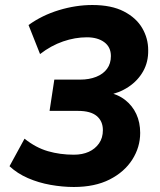

<svg xmlns="http://www.w3.org/2000/svg" viewBox="-20 -736 640 767"><path d="M275 11Q230 11 182 2.5Q134 -6 91.5 -24.5Q49 -43 18 -72L78 -182Q123 -146 171.5 -132Q220 -118 275 -118Q309 -118 334.5 -129.5Q360 -141 375.5 -163Q391 -185 391 -216Q391 -252 366.5 -272.5Q342 -293 292 -293H178L197 -418H301Q336 -418 364 -429Q392 -440 407.5 -461Q423 -482 423 -512Q423 -548 396.5 -567.5Q370 -587 327 -587Q280 -587 232 -570.5Q184 -554 140 -520L94 -636Q148 -675 215.5 -695.5Q283 -716 349 -716Q425 -716 474.5 -690.5Q524 -665 548 -624Q572 -583 572 -536Q573 -489 552 -451.5Q531 -414 493.5 -389Q456 -364 407 -355V-368Q450 -360 479.5 -337Q509 -314 524.5 -280.5Q540 -247 540 -205Q540 -148 508.5 -98.5Q477 -49 418 -19Q359 11 275 11Z"/></svg>

Font: Nunito Sans 12pt ExtraBold
Style: Italic
Weight: 800
Italic angle: -9°
Designer: Vernon Adams
Foundry: Vernon Adams
Version: Version 3.101;gftools[0.9.27]